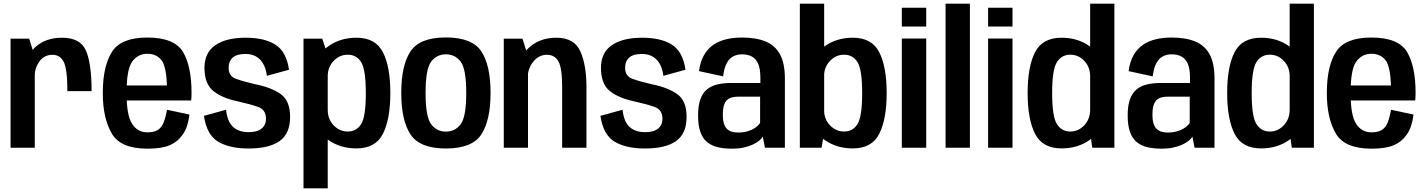

<svg xmlns="http://www.w3.org/2000/svg" viewBox="-20 -805 7768 1046"><path d="M347 -308.5H479Q479 -458 448.5 -528.8Q418 -599.5 318 -599.5Q229 -599.5 173.8 -549.5Q118.5 -499.5 118.5 -419L169 -391.5Q169 -434.5 195 -470.5Q221 -506.5 266.5 -506.5Q306.5 -506.5 326.8 -468.5Q347 -430.5 347 -308.5ZM37.5 0H169.5V-496L139 -594.5H37.5Z M783.5 5V-84Q729.5 -84 700 -130Q669.5 -175 669.5 -298.5Q669.5 -427 700 -469Q731 -512 782.5 -512Q836 -512 863.5 -472Q886 -435.5 889.5 -339.5H657V-257.5H1021.5Q1023.5 -276.5 1023.5 -299Q1023.5 -443.5 977 -522Q929.5 -600.5 782.5 -600.5Q639 -600.5 590 -522.5Q540 -444 540 -298.5Q540 -160.5 589 -77.5Q637 5 783.5 5ZM783.5 -84V5Q860.5 5 905 -14Q949 -33 977 -74Q1004.5 -114.5 1012 -181L890 -207Q883 -168 871.5 -137.5Q859 -107.5 837 -95.5Q815.5 -84 783.5 -84Z M1333.5 4Q1446 4 1503.2 -36.5Q1560.5 -77 1560.5 -168Q1560.5 -257.5 1507.8 -293.5Q1455 -329.5 1373 -345.5Q1305.5 -361 1265.5 -375.5Q1225.5 -390 1225.5 -436Q1225.5 -471 1247.5 -491Q1269.5 -511 1316.5 -511Q1366.5 -511 1396.5 -480.8Q1426.5 -450.5 1434 -392L1554.5 -425Q1540.5 -523 1481.2 -561.2Q1422 -599.5 1318 -599.5Q1212 -599.5 1153 -558.8Q1094 -518 1094 -435.5Q1094 -348 1142.2 -309.2Q1190.5 -270.5 1274.5 -253Q1344.5 -237.5 1386.8 -222.2Q1429 -207 1429 -157.5Q1429 -124 1405.2 -104.5Q1381.5 -85 1335 -85Q1281.5 -85 1250.2 -113Q1219 -141 1211.5 -207L1091 -174Q1106 -70.5 1168.2 -33.2Q1230.5 4 1333.5 4Z M1633.5 221H1765.5V-504.5L1735.5 -594.5H1633.5ZM1922 3.5Q2026 3.5 2066.2 -76.2Q2106.5 -156 2106.5 -298.5Q2106.5 -441 2066.2 -520.2Q2026 -599.5 1922 -599.5Q1835 -599.5 1770.5 -554.2Q1706 -509 1706 -449L1765.5 -390Q1765.5 -439.5 1797.8 -473.2Q1830 -507 1874.5 -507Q1922.5 -507 1947.8 -466Q1973 -425 1973 -298Q1973 -170 1947.8 -129.2Q1922.5 -88.5 1874.5 -88.5Q1830 -88.5 1797.8 -122.2Q1765.5 -156 1765.5 -206.5L1706 -146.5Q1706 -86 1770.5 -41.2Q1835 3.5 1922 3.5Z M2409 4Q2552.5 4 2602.5 -73Q2652.5 -150 2652.5 -299Q2652.5 -448.5 2602.5 -524.8Q2552.5 -601 2409 -601Q2266.5 -601 2216.2 -524.8Q2166 -448.5 2166 -299Q2166 -150 2216.2 -73Q2266.5 4 2409 4ZM2409 -88Q2359 -88 2328.8 -128.2Q2298.5 -168.5 2298.5 -298.5Q2298.5 -429 2328.8 -469Q2359 -509 2409 -509Q2459.5 -509 2489.8 -469Q2520 -429 2520 -298.5Q2520 -168.5 2489.8 -128.2Q2459.5 -88 2409 -88Z M2724.5 0H2856.5V-497.5L2826.5 -594.5H2724.5ZM3042.5 0H3175V-331.5Q3175 -449 3142.2 -524.2Q3109.5 -599.5 3010.5 -599.5Q2912.5 -599.5 2850.8 -534.8Q2789 -470 2789 -394L2853 -366Q2853 -428 2883.8 -467.2Q2914.5 -506.5 2959 -506.5Q3002.5 -506.5 3022.5 -470Q3042.5 -433.5 3042.5 -333Z M3493.5 4Q3606 4 3663.2 -36.5Q3720.5 -77 3720.5 -168Q3720.5 -257.5 3667.8 -293.5Q3615 -329.5 3533 -345.5Q3465.5 -361 3425.5 -375.5Q3385.5 -390 3385.5 -436Q3385.5 -471 3407.5 -491Q3429.5 -511 3476.5 -511Q3526.5 -511 3556.5 -480.8Q3586.5 -450.5 3594 -392L3714.5 -425Q3700.5 -523 3641.2 -561.2Q3582 -599.5 3478 -599.5Q3372 -599.5 3313 -558.8Q3254 -518 3254 -435.5Q3254 -348 3302.2 -309.2Q3350.5 -270.5 3434.5 -253Q3504.5 -237.5 3546.8 -222.2Q3589 -207 3589 -157.5Q3589 -124 3565.2 -104.5Q3541.5 -85 3495 -85Q3441.5 -85 3410.2 -113Q3379 -141 3371.5 -207L3251 -174Q3266 -70.5 3328.2 -33.2Q3390.5 4 3493.5 4Z M3969.5 5Q4002.5 5 4030.5 -1Q4058.5 -7 4079.8 -16.8Q4101 -26.5 4115.2 -38Q4129.5 -49.5 4135.5 -61L4147.5 0H4256V-377Q4256 -460.5 4229.2 -509.2Q4202.5 -558 4150.5 -579.2Q4098.5 -600.5 4021.5 -600.5Q3976.5 -600.5 3937 -591.2Q3897.5 -582 3866.8 -561.2Q3836 -540.5 3815.5 -505Q3795 -469.5 3788 -417.5L3919.5 -389Q3925 -435 3939.2 -461Q3953.5 -487 3974.8 -498Q3996 -509 4022 -509Q4054 -509 4076.2 -497Q4098.5 -485 4110.5 -457.2Q4122.5 -429.5 4122.5 -381.5V-353H3964.5Q3920 -353 3886 -344.5Q3852 -336 3829.2 -316Q3806.5 -296 3794.8 -262Q3783 -228 3783 -176Q3783 -122 3795.5 -86.5Q3808 -51 3832.2 -31Q3856.5 -11 3890.8 -3Q3925 5 3969.5 5ZM4001.5 -83Q3983.5 -83 3968.2 -87.2Q3953 -91.5 3941.5 -102Q3930 -112.5 3924 -131.5Q3918 -150.5 3918 -181.5Q3918 -212.5 3924.2 -231.8Q3930.5 -251 3941.8 -261Q3953 -271 3968.8 -274.8Q3984.5 -278.5 4003.5 -278.5H4121V-136Q4113.5 -123 4096.8 -110.8Q4080 -98.5 4055.8 -90.8Q4031.5 -83 4001.5 -83Z M4337.5 0H4456L4470 -83.5V-785H4337.5ZM4626 3.5Q4730 3.5 4770.2 -76.2Q4810.5 -156 4810.5 -298.5Q4810.5 -441 4770.2 -520.2Q4730 -599.5 4626 -599.5Q4539 -599.5 4474.5 -554.2Q4410 -509 4410 -449L4469.5 -390Q4469.5 -439.5 4501.8 -473.2Q4534 -507 4578.5 -507Q4626.5 -507 4651.8 -466Q4677 -425 4677 -298Q4677 -170 4651.8 -129.2Q4626.5 -88.5 4578.5 -88.5Q4534 -88.5 4501.8 -122.2Q4469.5 -156 4469.5 -206.5L4410 -146.5Q4410 -86 4474.5 -41.2Q4539 3.5 4626 3.5Z M4893 0H5026V-595H4893ZM4893 -763V-660.5H5026V-763Z M5131.5 0H5264V-785H5131.5Z M5363 0H5496V-595H5363ZM5363 -763V-660.5H5496V-763Z M5930.5 0H6051V-785H5919V-85.5ZM5763.5 3.5Q5850.5 3.5 5914.5 -41.2Q5978.5 -86 5978.5 -146.5L5919 -206.5Q5919 -157 5887.2 -122.8Q5855.5 -88.5 5811 -88.5Q5763.5 -88.5 5737.8 -129.2Q5712 -170 5712 -298Q5712 -425.5 5737.8 -466.2Q5763.5 -507 5811 -507Q5855.5 -507 5887.2 -473.2Q5919 -439.5 5919 -390L5978.5 -449Q5978.5 -509 5914.5 -554.2Q5850.5 -599.5 5763.5 -599.5Q5659.5 -599.5 5619 -520.8Q5578.5 -442 5578.5 -298.5Q5578.5 -155 5619 -75.8Q5659.5 3.5 5763.5 3.5Z M6310 5Q6343 5 6371 -1Q6399 -7 6420.2 -16.8Q6441.5 -26.5 6455.8 -38Q6470 -49.5 6476 -61L6488 0H6596.5V-377Q6596.5 -460.5 6569.8 -509.2Q6543 -558 6491 -579.2Q6439 -600.5 6362 -600.5Q6317 -600.5 6277.5 -591.2Q6238 -582 6207.2 -561.2Q6176.5 -540.5 6156 -505Q6135.5 -469.5 6128.5 -417.5L6260 -389Q6265.5 -435 6279.8 -461Q6294 -487 6315.2 -498Q6336.5 -509 6362.5 -509Q6394.5 -509 6416.8 -497Q6439 -485 6451 -457.2Q6463 -429.5 6463 -381.5V-353H6305Q6260.5 -353 6226.5 -344.5Q6192.5 -336 6169.8 -316Q6147 -296 6135.2 -262Q6123.5 -228 6123.5 -176Q6123.5 -122 6136 -86.5Q6148.5 -51 6172.8 -31Q6197 -11 6231.2 -3Q6265.5 5 6310 5ZM6342 -83Q6324 -83 6308.8 -87.2Q6293.5 -91.5 6282 -102Q6270.5 -112.5 6264.5 -131.5Q6258.5 -150.5 6258.5 -181.5Q6258.5 -212.5 6264.8 -231.8Q6271 -251 6282.2 -261Q6293.5 -271 6309.2 -274.8Q6325 -278.5 6344 -278.5H6461.5V-136Q6454 -123 6437.2 -110.8Q6420.5 -98.5 6396.2 -90.8Q6372 -83 6342 -83Z M7017.5 0H7138V-785H7006V-85.5ZM6850.5 3.5Q6937.5 3.5 7001.5 -41.2Q7065.5 -86 7065.5 -146.5L7006 -206.5Q7006 -157 6974.2 -122.8Q6942.5 -88.5 6898 -88.5Q6850.5 -88.5 6824.8 -129.2Q6799 -170 6799 -298Q6799 -425.5 6824.8 -466.2Q6850.5 -507 6898 -507Q6942.5 -507 6974.2 -473.2Q7006 -439.5 7006 -390L7065.5 -449Q7065.5 -509 7001.5 -554.2Q6937.5 -599.5 6850.5 -599.5Q6746.5 -599.5 6706 -520.8Q6665.5 -442 6665.5 -298.5Q6665.5 -155 6706 -75.8Q6746.5 3.5 6850.5 3.5Z M7452 5V-84Q7398 -84 7368.5 -130Q7338 -175 7338 -298.5Q7338 -427 7368.5 -469Q7399.5 -512 7451 -512Q7504.5 -512 7532 -472Q7554.5 -435.5 7558 -339.5H7325.5V-257.5H7690Q7692 -276.5 7692 -299Q7692 -443.5 7645.5 -522Q7598 -600.5 7451 -600.5Q7307.5 -600.5 7258.5 -522.5Q7208.5 -444 7208.5 -298.5Q7208.5 -160.5 7257.5 -77.5Q7305.5 5 7452 5ZM7452 -84V5Q7529 5 7573.5 -14Q7617.5 -33 7645.5 -74Q7673 -114.5 7680.5 -181L7558.5 -207Q7551.5 -168 7540 -137.5Q7527.5 -107.5 7505.5 -95.5Q7484 -84 7452 -84Z"/></svg>

Font: Anybody SemiCondensed SemiBold
Style: Regular
Weight: 600
Width: 4
Version: Version 1.113;gftools[0.9.25]